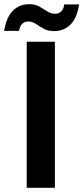

<svg xmlns="http://www.w3.org/2000/svg" viewBox="-54 -900 399 920"><path d="M74 0V-700H209V0ZM205 -751Q176 -751 155.5 -762.5Q135 -774 118 -785.5Q101 -797 80 -797Q64 -797 52.5 -786Q41 -775 37 -752H-34Q-23 -819 8.5 -849.5Q40 -880 86 -880Q115 -880 135 -868.5Q155 -857 172.5 -845.5Q190 -834 211 -834Q228 -834 239.5 -845.5Q251 -857 254 -879H325Q315 -813 283.5 -782Q252 -751 205 -751Z"/></svg>

Font: DM Sans 9pt
Style: Bold
Weight: 700
Version: Version 4.004;gftools[0.9.30]